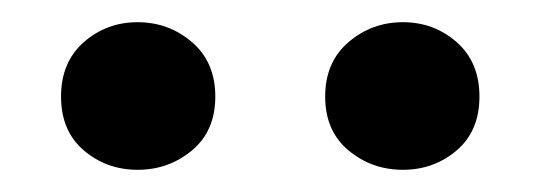

<svg xmlns="http://www.w3.org/2000/svg" viewBox="-20 -820 487 173"><path d="M104 -667Q76 -667 55.5 -684.5Q35 -702 35 -733Q35 -764 55.5 -782Q76 -800 104 -800Q132 -800 153 -782Q174 -764 174 -733Q174 -702 153 -684.5Q132 -667 104 -667ZM343 -667Q315 -667 294 -684.5Q273 -702 273 -733Q273 -764 294 -782Q315 -800 343 -800Q371 -800 391.5 -782Q412 -764 412 -733Q412 -702 391.5 -684.5Q371 -667 343 -667Z"/></svg>

Font: Noto Serif KR ExtraLight
Style: Bold
Weight: 700
Version: Version 2.002-H1;hotconv 1.1.0;makeotfexe 2.6.0